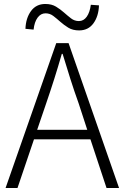

<svg xmlns="http://www.w3.org/2000/svg" viewBox="-20 -946 627 966"><path d="M263 -729H325L579 0H516L435 -245H151L68 0H8ZM167 -293H419L376 -425Q353 -489 334 -549Q315 -609 295 -675H291Q272 -609 253 -549Q234 -489 212 -425ZM108 -801Q110 -855 136 -890.5Q162 -926 208 -926Q240 -926 262 -912.5Q284 -899 302 -883Q320 -867 337.5 -853.5Q355 -840 377 -840Q401 -840 416.5 -862Q432 -884 437 -922L478 -919Q476 -864 450 -828.5Q424 -793 378 -793Q346 -793 324 -806.5Q302 -820 284 -836Q266 -852 248.5 -865.5Q231 -879 209 -879Q185 -879 169 -857Q153 -835 149 -797Z"/></svg>

Font: Kinto Sans Light
Style: Regular
Weight: 300
Designer: Authors: Ryoko NISHIZUKA  (kana & ideographs); Paul D. Hunt (Latin, Greek & Cyrillic); Wenlong ZHANG  (bopomofo); Sandol
Foundry: Adobe Systems Incorporated, ookami Inc.
Version: Version 0.001